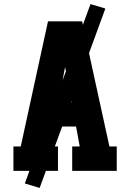

<svg xmlns="http://www.w3.org/2000/svg" viewBox="-20 -840 640 944"><path d="M46 0V-120H82L216 -735H384L437 -490L518 -120H554V0H335V-120H372L354 -218H246L228 -120H265V0ZM268 -337H332L304 -490Q303 -495 302 -500Q301 -505 300 -510Q299 -505 298 -500Q297 -495 296 -490ZM175 84 102 62 425 -820 498 -798Z"/></svg>

Font: Iosevka Etoile Heavy
Style: Regular
Weight: 900
Designer: Belleve Invis
Foundry: Belleve Invis
Version: Version 22.1.2; ttfautohint (v1.8.4)